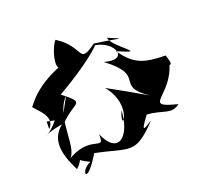

<svg xmlns="http://www.w3.org/2000/svg" viewBox="-113 -732 936 890"><g transform="rotate(-20 355.5 -287.0)"><path d="M78 -262 115 -254C52 -175 11 -203 141 -226C71 -171 92 -92 135 -6C224 -92 72 -78 205 -17C144 5 150 93 235 -49C404 -15 413 26 535 -102C513 -90 455 -42 525 -134C607 -128 633 -93 680 -129C509 -171 669 -174 706 -326L606 -306C724 -318 720 -295 701 -361C592 -363 548 -378 491 -459C644 -391 473 -488 474 -531C562 -494 535 -510 407 -527C304 -453 363 -530 246 -604C219 -579 168 -411 271 -498C85 -442 43 -346 39 -351C28 -343 132 -280 77 -225ZM385 -316C488 -194 374 -76 422 -194C416 -64 339 -1 286 -124C291 -30 247 -147 108 -55C179 -83 118 -255 204 -345L115 -181C205 -318 300 -266 182 -357C344 -450 414 -518 409 -518C507 -502 538 -397 421 -431C590 -304 425 -309 569 -212C509 -247 448 -282 385 -316Z"/></g></svg>

Font: Asimov Silicon
Style: Regular
Weight: 400
Designer: Google
Version: Version 2.000980; 2014